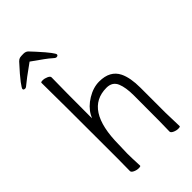

<svg xmlns="http://www.w3.org/2000/svg" viewBox="-279 -958 1044 1044"><g transform="rotate(-45 243.5 -436.0)"><path d="M391 -293Q391 -354 376 -390Q360 -428 315 -428Q146 -428 144 -162L142 -97Q142 -59 145 1Q145 6 130 6Q115 6 100 -1Q85 -8 85 -17L86 -115Q86 -590 84 -697Q84 -702 98.5 -702Q113 -702 128.5 -695Q144 -688 144 -679Q142 -580 142 -386V-366L151 -384Q173 -424 219 -452Q265 -480 311 -480Q394 -480 424 -419Q446 -374 446 -297V-105L449 1Q449 6 434 6Q419 6 404 -1Q389 -8 389 -17Q391 -36 391 -293ZM240 -737Q233 -737 218 -751.5Q203 -766 120 -824Q35 -763 21 -750Q7 -737 0 -737Q-13 -737 -13 -746Q-13 -752 7.5 -779.5Q28 -807 81 -865Q90 -874 98.5 -876Q107 -878 126 -878Q145 -878 155 -867Q165 -856 182 -838Q222 -794 237.5 -773Q253 -752 253 -747Q253 -737 240 -737Z"/></g></svg>

Font: Moon Stars Kai T HW Light
Style: Regular
Weight: 300
Designer: GuiWonder
Version: Version 1.101